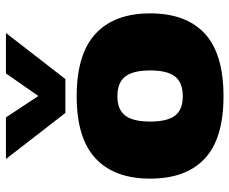

<svg xmlns="http://www.w3.org/2000/svg" viewBox="-83 -679 772 646"><g transform="rotate(-90 303.0 -356.0)"><path d="M246 -522 91 -722H231L303 -613L379 -722H515L360 -522ZM302 10Q160 10 92.5 -53Q25 -116 25 -237Q25 -357 93 -420.5Q161 -484 302 -484Q444 -484 512.5 -420.5Q581 -357 581 -237Q581 -116 513 -53Q445 10 302 10ZM302 -127Q348 -127 368.5 -153Q389 -179 389 -237Q389 -294 368.5 -320.5Q348 -347 302 -347Q257 -347 237 -320.5Q217 -294 217 -237Q217 -179 237 -153Q257 -127 302 -127Z"/></g></svg>

Font: Kanit
Style: Bold
Weight: 700
Designer: Katatrad Team
Foundry: CadsonDemak
Version: Version 2.000; ttfautohint (v1.8.3)